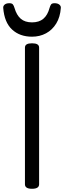

<svg xmlns="http://www.w3.org/2000/svg" viewBox="-30 -1159 398 1193"><path d="M169 14Q147 14 136 7Q125 0 125 -14V-863Q125 -877 136 -883.5Q147 -890 169 -890Q191 -890 202 -883.5Q213 -877 213 -863V-14Q213 0 202 7Q191 14 169 14ZM169 -931Q93 -931 45 -975.5Q-3 -1020 -10 -1110Q-11 -1122 -1 -1130.5Q9 -1139 28 -1139Q44 -1139 50 -1131.5Q56 -1124 60 -1110Q73 -1065 99 -1042.5Q125 -1020 169 -1020Q213 -1020 239.5 -1042.5Q266 -1065 278 -1110Q282 -1124 287.5 -1131.5Q293 -1139 309 -1139Q328 -1139 338.5 -1130.5Q349 -1122 348 -1110Q344 -1053 319.5 -1013Q295 -973 256 -952Q217 -931 169 -931Z"/></svg>

Font: Playwrite IT Moderna
Style: Regular
Weight: 400
Designer: Veronika Burian, José Scaglione
Foundry: TypeTogether
Version: Version 1.002